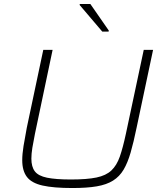

<svg xmlns="http://www.w3.org/2000/svg" viewBox="-20 -939 815 967"><path d="M344 8Q250 8 194.5 -4.5Q139 -17 115.5 -48Q92 -79 92 -132Q92 -163 98.5 -203.5Q105 -244 115 -296L198 -688H245L156 -265Q148 -226 143 -195Q138 -164 138 -140Q138 -99 155.5 -76Q173 -53 217 -44Q261 -35 337 -35Q418 -35 466 -45Q514 -55 541 -80.5Q568 -106 583.5 -150.5Q599 -195 614 -265L704 -688H751L668 -296Q653 -223 638 -171Q623 -119 602.5 -84.5Q582 -50 549.5 -29.5Q517 -9 467.5 -0.5Q418 8 344 8ZM495 -780 381 -914 382 -919H435L528 -785L527 -780Z"/></svg>

Font: Saira SemiExpanded ExtraLight
Style: Italic
Weight: 250
Width: 6
Italic angle: -12°
Designer: Hector Gatti with collaboration of the Omnibus-Type team
Foundry: Omnibus-Type
Version: Version 1.101